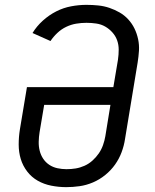

<svg xmlns="http://www.w3.org/2000/svg" viewBox="-20 -763 640 791"><path d="M253 8Q222 8 191.5 2Q161 -4 135.5 -18.5Q110 -33 92 -56.5Q74 -80 65.5 -108Q57 -136 57 -167.5Q57 -199 62 -230L91 -404H447L466 -517Q469 -538 469 -558.5Q469 -579 462.5 -597Q456 -615 443 -629.5Q430 -644 413.5 -653.5Q397 -663 377 -666Q357 -669 336 -669Q315 -669 294 -665.5Q273 -662 253 -652.5Q233 -643 216.5 -627.5Q200 -612 188 -594L114 -627Q131 -655 156.5 -678Q182 -701 211.5 -716Q241 -731 273 -737Q305 -743 336 -743Q361 -743 385 -740.5Q409 -738 431 -730.5Q453 -723 473 -711.5Q493 -700 508.5 -683Q524 -666 534 -645.5Q544 -625 549 -601.5Q554 -578 552.5 -554Q551 -530 547 -505L495 -190Q491 -163 481 -136Q471 -109 454 -85Q437 -61 413.5 -42Q390 -23 363 -11.5Q336 0 308 4Q280 8 253 8ZM254 -66Q273 -66 291.5 -69Q310 -72 328 -80Q346 -88 361 -101.5Q376 -115 387 -131Q398 -147 404.5 -165.5Q411 -184 414 -202L435 -331H162L143 -218Q140 -199 139.5 -179.5Q139 -160 143.5 -142Q148 -124 158 -109Q168 -94 183 -84Q198 -74 216.5 -70Q235 -66 254 -66Z"/></svg>

Font: Zed Sans Extended
Style: Italic
Weight: 400
Width: 7
Italic angle: -9°
Designer: Belleve Invis
Foundry: Belleve Invis
Version: Version 1.0.0; ttfautohint (v1.8.4)